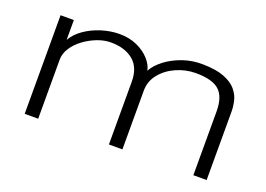

<svg xmlns="http://www.w3.org/2000/svg" viewBox="-75 -647 1150 829"><g transform="rotate(20 500.0 -232.0)"><path d="M86 0V-453H147V-362Q164 -392 197 -415Q230 -438 271.5 -451Q313 -464 354 -464Q399 -464 434.5 -448Q470 -432 492.5 -407Q515 -382 520 -356Q535 -384 567.5 -409Q600 -434 644 -449.5Q688 -465 737 -464Q798 -463 835 -448.5Q872 -434 891 -411.5Q910 -389 916 -363.5Q922 -338 922 -315V0H861V-293Q861 -360 829 -389Q797 -418 721 -418Q675 -418 632 -399Q589 -380 562 -346.5Q535 -313 535 -270V0H473V-288Q473 -353 434.5 -385Q396 -417 331 -417Q300 -417 268 -404.5Q236 -392 208.5 -371.5Q181 -351 164.5 -325Q148 -299 148 -272V0Z"/></g></svg>

Font: Inconsolata UltraExpanded Light
Style: Regular
Weight: 300
Width: 9
Monospace: yes
Designer: Raph Levien, Cyreal, Brenton Simpson
Foundry: Raph Levien, Cyreal, Google
Version: Version 3.001; ttfautohint (v1.8.2.53-6de2)